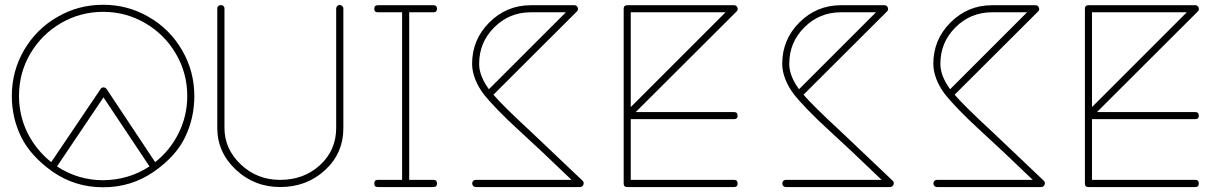

<svg xmlns="http://www.w3.org/2000/svg" viewBox="-20 -773 5177 809"><path d="M29.8 -368.2C29.8 -307.1 43 -249.5 69.3 -195.8C95.7 -142.1 140.1 -93.3 202.1 -49.3C264.6 -5.9 335.4 16.1 414.6 16.1C494.1 16.1 564.9 -5.9 627.9 -49.3C690.9 -93.3 734.9 -142.1 760.3 -195.8C786.1 -249.5 798.8 -307.1 798.8 -368.2C798.8 -438 781.7 -502.4 747.1 -561.5C712.9 -620.6 666.5 -667 607.4 -701.2C548.3 -735.8 484.4 -752.9 414.6 -752.9C344.7 -752.9 280.3 -735.8 221.2 -701.2C162.1 -667 115.7 -620.6 81.1 -561.5C46.9 -502.4 29.8 -438 29.8 -368.2ZM60.1 -368.2C60.1 -433.1 75.7 -492.2 107.4 -546.4C139.2 -600.6 182.1 -643.6 236.3 -675.3C290.5 -707 350.1 -723.1 414.6 -723.1C479 -723.1 538.1 -707 592.3 -675.3C646.5 -643.6 689.5 -600.6 721.2 -546.4C752.9 -492.2 769 -433.1 769 -368.2C769 -313 756.8 -260.7 732.9 -212.4C709 -164.1 675.8 -123 633.8 -89.8L429.2 -397.9C421.9 -407.2 409.2 -407.2 403.8 -397.9L195.8 -89.8C153.8 -123.5 120.6 -164.1 96.2 -212.4C72.3 -260.7 60.1 -313 60.1 -368.2ZM416 -362.8 609.9 -71.8C550.8 -33.2 485.4 -14.2 414.6 -13.7C343.8 -13.7 278.8 -33.2 220.2 -71.8Z M895.5 -233.9C895.5 -166 921.4 -107.4 973.6 -58.1C1025.9 -9.3 1087.9 15.1 1160.6 15.1C1234.4 15.1 1297.4 -8.3 1349.1 -55.7C1400.9 -103 1426.8 -162.6 1426.8 -233.9V-736.8C1426.8 -745.1 1419.4 -752 1411.1 -752C1402.8 -752 1396.5 -744.6 1396.5 -736.8V-233.9C1396.5 -170.9 1373.5 -118.7 1328.1 -77.1C1282.7 -35.6 1226.6 -15.1 1160.6 -15.1C1095.7 -15.1 1040.5 -36.6 994.6 -80.1C948.7 -123.5 925.8 -174.8 925.8 -233.9V-736.8C926.3 -756.8 895 -755.9 895.5 -736.8V-233.9Z M1572.3 -15.1C1562 -15.1 1557.1 -10.3 1557.1 0C1557.1 10.3 1562 15.1 1572.3 15.1H1806.2C1816.4 15.1 1821.3 10.3 1821.3 0C1821.3 -10.3 1816.4 -15.1 1806.2 -15.1H1704.1V-721.2H1806.2C1816.4 -721.2 1821.3 -726.1 1821.3 -735.8C1821.3 -746.1 1816.4 -751 1806.2 -751H1572.3C1562 -751 1557.1 -746.1 1557.1 -735.8C1557.1 -726.1 1562 -721.2 1572.3 -721.2H1674.3V-15.1H1572.3Z M1985.4 -15.1C1963.9 -15.1 1964.8 15.1 1985.4 15.1H2424.3C2430.7 14.6 2435.5 11.7 2438 5.4C2439 2.9 2439.5 1 2439.5 -1C2439.5 -4.9 2438 -8.3 2435.1 -11.2L2223.1 -212.4C2137.7 -291.5 2083 -345.2 2059.1 -374L2411.1 -725.1C2415.5 -729.5 2416.5 -734.9 2414.1 -741.2C2411.6 -747.6 2406.7 -751 2400.4 -751H2216.3C2148.4 -751 2089.8 -726.6 2041.5 -678.2C1993.2 -629.9 1969.2 -571.8 1969.2 -503.9C1969.2 -461.4 1988.3 -416.5 2016.1 -378.9C2030.3 -360.4 2050.8 -337.4 2077.6 -309.6C2104.5 -281.7 2131.3 -256.3 2157.2 -232.4L2263.7 -133.8L2388.2 -15.1ZM1999 -504.9C1999 -564.5 2020 -615.2 2062.5 -657.7C2105 -700.2 2156.2 -721.2 2216.3 -721.2H2364.3L2040 -397C2014.2 -432.6 2000.5 -466.3 1999 -498Z M2607.9 0C2607.9 10.3 2612.8 15.1 2623 15.1H3072.8C3083 15.1 3087.9 10.3 3087.9 0C3087.9 -10.3 3083 -15.1 3072.8 -15.1H2637.7V-271H3072.8C3083 -271 3087.9 -275.9 3087.9 -285.6C3087.9 -295.9 3083 -300.8 3072.8 -300.8H2658.7L3084 -725.1C3086.9 -728 3088.4 -731.4 3088.4 -734.9C3088.4 -737.3 3087.9 -739.3 3086.9 -741.7C3084 -748 3079.1 -751 3072.8 -751H2623C2612.8 -751 2607.9 -746.1 2607.9 -735.8ZM2637.7 -721.2H3037.1L2637.7 -321.8Z M3292 -15.1C3270.5 -15.1 3271.5 15.1 3292 15.1H3731C3737.3 14.6 3742.2 11.7 3744.6 5.4C3745.6 2.9 3746.1 1 3746.1 -1C3746.1 -4.9 3744.6 -8.3 3741.7 -11.2L3529.8 -212.4C3444.3 -291.5 3389.6 -345.2 3365.7 -374L3717.8 -725.1C3722.2 -729.5 3723.1 -734.9 3720.7 -741.2C3718.3 -747.6 3713.4 -751 3707 -751H3522.9C3455.1 -751 3396.5 -726.6 3348.1 -678.2C3299.8 -629.9 3275.9 -571.8 3275.9 -503.9C3275.9 -461.4 3294.9 -416.5 3322.8 -378.9C3336.9 -360.4 3357.4 -337.4 3384.3 -309.6C3411.1 -281.7 3438 -256.3 3463.9 -232.4L3570.3 -133.8L3694.8 -15.1ZM3305.7 -504.9C3305.7 -564.5 3326.7 -615.2 3369.1 -657.7C3411.6 -700.2 3462.9 -721.2 3522.9 -721.2H3670.9L3346.7 -397C3320.8 -432.6 3307.1 -466.3 3305.7 -498Z M3928.7 -15.1C3907.2 -15.1 3908.2 15.1 3928.7 15.1H4367.7C4374 14.6 4378.9 11.7 4381.3 5.4C4382.3 2.9 4382.8 1 4382.8 -1C4382.8 -4.9 4381.3 -8.3 4378.4 -11.2L4166.5 -212.4C4081.1 -291.5 4026.4 -345.2 4002.4 -374L4354.5 -725.1C4358.9 -729.5 4359.9 -734.9 4357.4 -741.2C4355 -747.6 4350.1 -751 4343.8 -751H4159.7C4091.8 -751 4033.2 -726.6 3984.9 -678.2C3936.5 -629.9 3912.6 -571.8 3912.6 -503.9C3912.6 -461.4 3931.6 -416.5 3959.5 -378.9C3973.6 -360.4 3994.1 -337.4 4021 -309.6C4047.9 -281.7 4074.7 -256.3 4100.6 -232.4L4207 -133.8L4331.5 -15.1ZM3942.4 -504.9C3942.4 -564.5 3963.4 -615.2 4005.9 -657.7C4048.3 -700.2 4099.6 -721.2 4159.7 -721.2H4307.6L3983.4 -397C3957.5 -432.6 3943.8 -466.3 3942.4 -498Z M4551.3 0C4551.3 10.3 4556.2 15.1 4566.4 15.1H5016.1C5026.4 15.1 5031.2 10.3 5031.2 0C5031.2 -10.3 5026.4 -15.1 5016.1 -15.1H4581.1V-271H5016.1C5026.4 -271 5031.2 -275.9 5031.2 -285.6C5031.2 -295.9 5026.4 -300.8 5016.1 -300.8H4602.1L5027.3 -725.1C5030.3 -728 5031.7 -731.4 5031.7 -734.9C5031.7 -737.3 5031.2 -739.3 5030.3 -741.7C5027.3 -748 5022.5 -751 5016.1 -751H4566.4C4556.2 -751 4551.3 -746.1 4551.3 -735.8ZM4581.1 -721.2H4980.5L4581.1 -321.8Z"/></svg>

Font: Nemoy
Style: Light
Weight: 300
Designer: BSozoo
Foundry: BSozoo
Version: Version 001.000